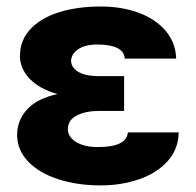

<svg xmlns="http://www.w3.org/2000/svg" viewBox="-20 -557 598 587"><path d="M155.8 -269.5Q101.1 -284.7 71 -315.9Q41 -347.2 41 -385.7Q41 -433.6 72.8 -467.8Q104.5 -502 160.4 -519.5Q216.3 -537.1 288.1 -537.1Q351.6 -537.1 403.6 -518.1Q455.6 -499 486.3 -462.9Q517.1 -426.8 518.6 -377.9H361.3Q359.9 -400.4 337.9 -410.6Q315.9 -420.9 278.3 -420.9Q239.7 -420.9 219 -406.5Q198.2 -392.1 197.3 -371.1Q198.2 -349.1 220.5 -336.7Q242.7 -324.2 281.2 -324.2H359.4V-217.8H281.2Q242.7 -217.8 215.1 -204.1Q187.5 -190.4 187.5 -161.1Q187.5 -147 198 -134.8Q208.5 -122.6 229.2 -115Q250 -107.4 278.3 -107.4Q323.7 -107.4 346.2 -118.7Q368.7 -129.9 371.1 -152.3H526.4Q525.4 -100.6 492.2 -64Q459 -27.3 404.8 -8.8Q350.6 9.8 288.1 9.8Q216.3 9.8 158.2 -9Q100.1 -27.8 66.4 -62.7Q32.7 -97.7 32.2 -144.5Q33.2 -191.4 64.2 -223.9Q95.2 -256.3 155.8 -269.5Z"/></svg>

Font: Pretendard GOV ExtraBold
Style: Regular
Weight: 800
Designer: Base glyphs from Inter by Rasmus Andersson; Hangeul glyphs from Noto Sans CJK(Source Han Sans) by Jang Soo-young and Kan
Foundry: Kil Hyung-jin
Version: Version 1.309